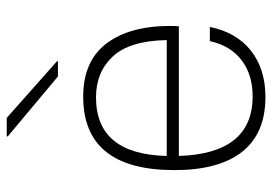

<svg xmlns="http://www.w3.org/2000/svg" viewBox="-139 -655 808 570"><g transform="rotate(-90 265.0 -370.0)"><path d="M263 -527Q368 -527 420.5 -458.5Q473 -390 473 -268Q473 -255 472 -243H87Q94 -24 264 -24Q328 -24 371 -56.5Q414 -89 428 -151H470Q454 -72 399.5 -29Q345 14 262 14Q154 14 99.5 -55Q45 -124 45 -256Q45 -527 263 -527ZM87 -279H431Q429 -389 382.5 -439Q336 -489 261 -489Q92 -489 87 -279ZM145 -751V-754H200L368 -605V-602H323Z"/></g></svg>

Font: Nacelle UltraLight
Style: Regular
Weight: 200
Designer: Sora Sagano
Foundry: Sora Sagano
Version: Version 1.000;FEAKit 1.0